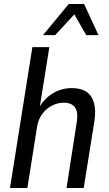

<svg xmlns="http://www.w3.org/2000/svg" viewBox="-20 -941 545 961"><path d="M30 0 142 -705H227L178 -399H174Q199 -446 243 -473Q287 -500 339 -500Q385 -500 412.5 -481.5Q440 -463 450.5 -425.5Q461 -388 452 -331L399 0H313L363 -322Q370 -362 364 -384.5Q358 -407 341 -417Q324 -427 299 -427Q269 -427 240.5 -412.5Q212 -398 192 -371.5Q172 -345 166 -309L117 0ZM195 -765 324 -921H401L473 -765H412L352 -869L256 -765Z"/></svg>

Font: Nunito Sans 10pt Condensed Medium
Style: Italic
Weight: 500
Width: 3
Italic angle: -9°
Designer: Vernon Adams
Foundry: Vernon Adams
Version: Version 3.101;gftools[0.9.27]